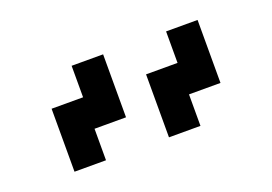

<svg xmlns="http://www.w3.org/2000/svg" viewBox="-56 -936 812 573"><g transform="rotate(-20 350.0 -650.0)"><path d="M500 -500V-600H600V-800H500V-700H400V-500ZM100 -500H200V-600H300V-800H200V-700H100Z"/></g></svg>

Font: FT88 Gothique
Style: Regular
Weight: 400
Designer: Ange Degheest & Oriane Charvieux
Foundry: Velvetyne Type Foundry
Version: Version 1.000;FEAKit 1.0